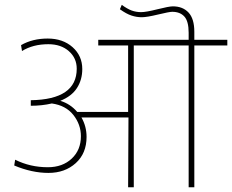

<svg xmlns="http://www.w3.org/2000/svg" viewBox="-20 -790 979 810"><path d="M345.2 -212.4Q345.2 -143.1 299.6 -101.8Q253.9 -60.5 184.3 -60.5Q114.7 -60.5 40 -91.8L43.9 -116.2Q107.4 -84.5 181.6 -84.5Q243.7 -84.5 282.5 -120.8Q321.3 -157.2 321.3 -215.3Q321.3 -264.6 289.6 -304.9Q257.8 -345.2 198.7 -353.5Q157.2 -343.8 109.9 -343.8V-367.2Q303.7 -370.1 303.7 -500Q303.7 -544.9 270.5 -574.2Q237.3 -603.5 184.1 -603.5Q119.1 -603.5 72.8 -574.7L68.8 -599.6Q117.2 -627.4 181.2 -627.4Q245.1 -627.4 286.1 -591.1Q327.1 -554.7 327.1 -498.5Q327.1 -453.6 304.7 -418.7Q282.2 -383.8 234.4 -364.7Q276.4 -352.1 305.7 -317.9H520.5V-598.1H394.5V-622.1H775.9V-651.9Q775.9 -700.2 757.8 -720.2Q739.7 -740.2 706.5 -740.2Q694.3 -740.2 647 -728.8Q599.6 -717.3 577.9 -717.3Q556.2 -717.3 534.7 -724.4Q513.2 -731.4 485.8 -751L493.7 -769.5Q517.1 -752.4 535.6 -745.6Q554.2 -738.8 575.2 -738.8Q596.2 -738.8 644.5 -751Q692.9 -763.2 709.5 -763.2Q751 -763.2 775.4 -737.1Q799.8 -710.9 799.8 -655.8V-622.1H939V-598.1H799.8V0H775.9V-598.1H544.4V0H520.5L522 -294.4H323.7Q345.2 -256.8 345.2 -212.4Z"/></svg>

Font: Yantramanav Thin
Style: Regular
Weight: 250
Version: Version 1.001;PS 1.0;hotconv 1.0.72;makeotf.lib2.5.5900; ttf